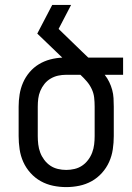

<svg xmlns="http://www.w3.org/2000/svg" viewBox="-20 -755 540 783"><path d="M250 8Q223 8 196.5 2.5Q170 -3 146.5 -16Q123 -29 104.5 -49.5Q86 -70 75 -94.5Q64 -119 60 -146Q56 -173 56 -200V-320Q56 -345 60 -370Q64 -395 74 -418Q84 -441 100.5 -460.5Q117 -480 138.5 -493Q160 -506 184.5 -512.5Q209 -519 234 -520L132 -618L193 -735H270L219 -637L314 -545Q320 -539 326 -533.5Q332 -528 338 -522L339 -521Q340 -521 340 -520.5Q340 -520 341 -520H482V-450H407Q418 -436 425.5 -420.5Q433 -405 437.5 -388.5Q442 -372 443 -354.5Q444 -337 444 -320V-200Q444 -173 440 -146Q436 -119 425 -94.5Q414 -70 395.5 -49.5Q377 -29 353.5 -16Q330 -3 303.5 2.5Q277 8 250 8ZM250 -62Q267 -62 284 -66Q301 -70 315 -79.5Q329 -89 339.5 -103Q350 -117 356 -133Q362 -149 364 -166Q366 -183 366 -200V-320Q366 -339 364 -357Q362 -375 354 -392Q346 -409 334 -423Q322 -437 308 -450H250Q233 -450 217 -446.5Q201 -443 186.5 -434.5Q172 -426 161.5 -413Q151 -400 144.5 -384.5Q138 -369 136 -353Q134 -337 134 -320V-200Q134 -183 136 -166Q138 -149 144 -133Q150 -117 160.5 -103Q171 -89 185 -79.5Q199 -70 216 -66Q233 -62 250 -62Z"/></svg>

Font: Iosevka Fixed
Style: Regular
Weight: 400
Monospace: yes
Designer: Belleve Invis
Foundry: Belleve Invis
Version: Version 33.2.4